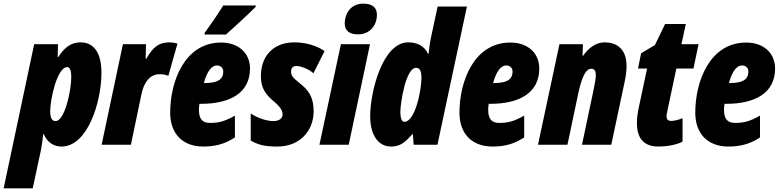

<svg xmlns="http://www.w3.org/2000/svg" viewBox="-83 -796 4289 1056"><path d="M-63 240H97L142 30C145 13 151 -21 155 -58H158C176 -15 211 10 255 10C400 10 475 -237 475 -396C475 -510 430 -563 360 -563C314 -563 276 -542 238 -483H234L236 -553H105ZM223 -130C203 -130 193 -147 193 -184C193 -249 231 -427 287 -427C301 -427 309 -409 309 -372C309 -295 272 -130 223 -130Z M476 0H637L695 -278C707 -338 739 -388 794 -388C812 -388 828 -385 843 -379L893 -556C873 -562 861 -563 848 -563C791 -563 758 -537 722 -473H718L720 -553H593Z M1041 -606H1160C1187 -630 1293 -727 1323 -758L1324 -766H1145C1113 -714 1079 -666 1044 -617ZM1035 10C1094 10 1150 -1 1209 -40V-160C1154 -129 1121 -120 1073 -120C1032 -120 1011 -139 1011 -193C1011 -202 1012 -214 1014 -225H1024C1182 -225 1292 -285 1292 -419C1292 -506 1227 -562 1133 -562C933 -562 853 -349 853 -176C853 -60 922 10 1035 10ZM1038 -339C1057 -408 1083 -436 1110 -436C1130 -436 1145 -423 1145 -403C1145 -366 1125 -339 1040 -339Z M1443 10C1569 10 1642 -80 1642 -183C1642 -262 1615 -299 1567 -337C1521 -373 1518 -384 1518 -403C1518 -423 1529 -433 1547 -433C1566 -433 1607 -422 1641 -393L1702 -515C1663 -543 1601 -563 1537 -563C1414 -563 1352 -481 1352 -379C1352 -333 1361 -289 1421 -240C1465 -204 1471 -183 1471 -166C1471 -142 1448 -130 1421 -130C1386 -130 1336 -145 1296 -172V-23C1336 0 1371 10 1443 10Z M1887 -607C1949 -607 1990 -654 1990 -715C1990 -756 1963 -776 1915 -776C1843 -776 1813 -717 1813 -668C1813 -627 1838 -607 1887 -607ZM1674 0H1835L1952 -553H1792Z M2068 10C2119 10 2145 -14 2184 -57H2188L2192 0H2323L2485 -760H2324L2287 -588C2283 -571 2278 -538 2274 -500H2271C2250 -546 2208 -563 2162 -563C2021 -563 1953 -291 1953 -156C1953 -54 1997 10 2068 10ZM2141 -126C2127 -126 2119 -145 2119 -181C2119 -229 2149 -423 2205 -423C2225 -423 2235 -406 2235 -370C2235 -295 2199 -126 2141 -126Z M2626 10C2685 10 2741 -1 2800 -40V-160C2745 -129 2712 -120 2664 -120C2623 -120 2602 -139 2602 -193C2602 -202 2603 -214 2605 -225H2615C2773 -225 2883 -285 2883 -419C2883 -506 2818 -562 2724 -562C2524 -562 2444 -349 2444 -176C2444 -60 2513 10 2626 10ZM2629 -339C2648 -408 2674 -436 2701 -436C2721 -436 2736 -423 2736 -403C2736 -366 2716 -339 2631 -339Z M2876 0H3038L3098 -285C3114 -358 3135 -418 3169 -418C3187 -418 3194 -405 3194 -383C3194 -366 3189 -337 3183 -308L3118 0H3279L3354 -353C3361 -388 3363 -413 3363 -433C3363 -533 3302 -563 3243 -563C3196 -563 3156 -535 3124 -489H3121L3123 -553H2994Z M3538 10C3575 10 3634 3 3671 -17V-146C3646 -135 3620 -131 3610 -131C3590 -131 3583 -139 3583 -159C3583 -166 3585 -176 3587 -184L3637 -419H3731L3759 -553H3665L3689 -664H3575L3519 -548L3443 -503L3426 -419H3476L3431 -208C3423 -170 3420 -144 3420 -119C3420 -45 3450 10 3538 10Z M3923 10C3982 10 4038 -1 4097 -40V-160C4042 -129 4009 -120 3961 -120C3920 -120 3899 -139 3899 -193C3899 -202 3900 -214 3902 -225H3912C4070 -225 4180 -285 4180 -419C4180 -506 4115 -562 4021 -562C3821 -562 3741 -349 3741 -176C3741 -60 3810 10 3923 10ZM3926 -339C3945 -408 3971 -436 3998 -436C4018 -436 4033 -423 4033 -403C4033 -366 4013 -339 3928 -339Z"/></svg>

Font: Noto Sans UI Condensed Black
Style: Italic
Weight: 900
Width: 3
Italic angle: -192°
Designer: Monotype Design Team
Foundry: Monotype Imaging Inc.
Version: Version 1.901